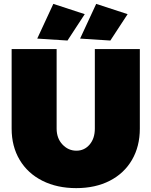

<svg xmlns="http://www.w3.org/2000/svg" viewBox="-20 -954 781 990"><path d="M374 -177Q415 -177 442 -208.5Q469 -240 469 -291V-701H701V-291Q701 -199 660.5 -129.5Q620 -60 546 -22Q472 16 373 16Q274 16 198.5 -22Q123 -60 81.5 -129.5Q40 -199 40 -291V-701H272V-291Q272 -241 302 -209Q332 -177 374 -177ZM255 -934 417 -881 328 -745 172 -755ZM476 -934 638 -881 549 -745 393 -755Z"/></svg>

Font: Gontserrat Black
Style: Regular
Weight: 900
Designer: Julieta Ulanovsky
Foundry: Julieta Ulanovsky
Version: Version 6.001